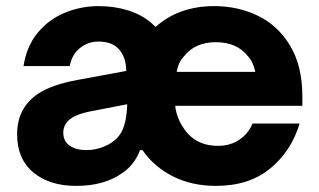

<svg xmlns="http://www.w3.org/2000/svg" viewBox="-20 -596 1044 628"><path d="M969 -250H553Q555 -231 562 -212.5Q569 -194 578 -181Q616 -119 693 -119Q734 -119 763.5 -139.5Q793 -160 806 -192H960Q933 -102 864 -45Q795 12 686 12Q608 12 546 -19Q484 -50 446 -105H438Q420 -57 380 -30Q321 12 229 12Q142 12 89 -32Q36 -76 36 -157Q36 -243 104 -289Q148 -319 236 -335L393 -364Q392 -411 368 -436Q346 -460 302 -460Q267 -460 241 -438.5Q215 -417 208 -380H57Q67 -445 103.5 -489Q140 -533 192.5 -554.5Q245 -576 303 -576Q354 -576 399 -562Q444 -548 476 -520L489 -508Q565 -576 681 -576Q758 -576 823.5 -544.5Q889 -513 929 -446.5Q969 -380 969 -280ZM815 -361Q808 -394 791 -412Q755 -458 686 -458Q618 -458 582 -412Q563 -392 558 -361ZM396 -252V-255L277 -232Q248 -226 231.5 -219Q215 -212 204 -202Q187 -185 187 -162Q187 -134 208 -119.5Q229 -105 262 -105Q297 -105 328 -120Q365 -138 379.5 -168.5Q394 -199 396 -252Z"/></svg>

Font: Open Sauce One ExtraBold
Style: Regular
Weight: 800
Designer: Alfredo Marco Pradil
Foundry: Creative Sauce Fz LLC
Version: Version 1.477